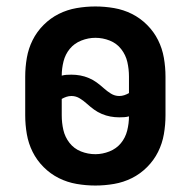

<svg xmlns="http://www.w3.org/2000/svg" viewBox="-20 -562 590 594"><path d="M275 12Q246 12 217 7Q188 2 162 -11Q136 -24 115 -45Q94 -66 81 -92Q68 -118 63 -147Q58 -176 58 -205V-325Q58 -354 63 -383Q68 -412 81 -438Q94 -464 115 -485Q136 -506 162 -519Q188 -532 217 -537Q246 -542 275 -542Q304 -542 333 -537Q362 -532 388 -519Q414 -506 435 -485Q456 -464 469 -438Q482 -412 487 -383Q492 -354 492 -325V-205Q492 -176 487 -147Q482 -118 469 -92Q456 -66 435 -45Q414 -24 388 -11Q362 2 333 7Q304 12 275 12ZM349 -265Q357 -265 364.5 -267.5Q372 -270 379 -274V-325Q379 -348 374 -370Q369 -392 355 -410Q341 -428 319.5 -436.5Q298 -445 275 -445Q253 -445 231.5 -436.5Q210 -428 196 -411Q182 -394 176.5 -372Q171 -350 171 -328Q178 -330 185.5 -330.5Q193 -331 201 -331Q215 -331 228.5 -328.5Q242 -326 255 -320.5Q268 -315 279 -307Q290 -299 300.5 -289.5Q311 -280 323 -272.5Q335 -265 349 -265ZM275 -85Q297 -85 318.5 -93.5Q340 -102 354 -119Q368 -136 373.5 -158Q379 -180 379 -202Q372 -200 364.5 -199.5Q357 -199 349 -199Q335 -199 321.5 -201.5Q308 -204 295 -209.5Q282 -215 271 -223Q260 -231 249.5 -240.5Q239 -250 227 -257.5Q215 -265 201 -265Q193 -265 185.5 -262.5Q178 -260 171 -256V-205Q171 -182 176 -160Q181 -138 195 -120Q209 -102 230.5 -93.5Q252 -85 275 -85Z"/></svg>

Font: Lode
Style: Bold
Weight: 700
Monospace: yes
Designer: Belleve Invis
Foundry: Belleve Invis
Version: Version 29.2.0; ttfautohint (v1.8.3)